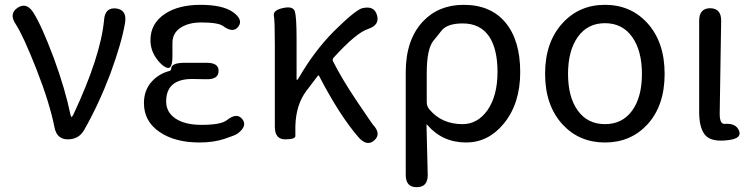

<svg xmlns="http://www.w3.org/2000/svg" viewBox="-20 -577 3115 795"><path d="M261 0Q216 0 206 -48Q186 -150 131 -290Q76 -430 45 -477Q16 -520 53 -545Q90 -569 118 -525Q152 -472 203 -336Q250 -208 272 -101Q274 -93 276.5 -93Q279 -93 284 -103Q397 -344 411 -495Q415 -547 461 -542Q506 -536 498 -484Q485 -403 437 -272Q389 -145 328 -38Q306 0 261 0Z M806 13Q704 13 640 -31Q576 -75 576 -150Q576 -205 610 -241Q639 -272 681 -283Q689 -285 689 -293Q689 -316 741 -317H833Q886 -318 885 -283Q885 -247 832 -249H828Q802 -250 776 -250Q668 -250 668 -157Q668 -112 707 -86Q746 -60 815 -60Q896 -60 920 -80Q961 -112 983 -84Q1006 -56 964 -24Q955 -17 909.5 -2Q864 13 806 13ZM694 -346Q694 -288 671 -296.5Q648 -305 625.5 -338Q603 -371 603 -411Q603 -481 665 -521Q721 -557 810 -557Q903 -557 946 -526Q988 -495 967 -467Q946 -438 904 -469Q884 -484 813 -484Q761 -484 727.5 -462Q694 -440 694 -399Z M1530 4Q1500 31 1465 -8Q1386 -99 1301 -263Q1299 -267 1296 -263L1248 -200Q1205 -142 1203 -54Q1203 -28 1203 -14Q1203 0 1161 0Q1118 0 1118 -52V-394Q1118 -490 1114 -512.5Q1110 -535 1153 -544Q1195 -553 1201.5 -527.5Q1208 -502 1208 -416V-251Q1208 -246 1210 -246Q1212 -246 1218 -256Q1281 -365 1362 -447Q1452 -536 1480 -543Q1530 -555 1541 -514Q1553 -473 1504 -457Q1456 -442 1362 -339Q1355 -332 1359 -323Q1397 -248 1457 -159Q1521 -64 1524 -61Q1560 -23 1530 4Z M1706 198Q1660 199 1660 147V-278Q1660 -412 1731 -488Q1796 -557 1900 -557Q2012 -557 2073 -483.5Q2134 -410 2134 -278.5Q2134 -147 2065 -64Q2001 13 1910 13Q1812 13 1749 -60Q1746 -64 1746 -59L1751 146Q1752 198 1706 198ZM1895 -63Q1957 -63 1998 -120Q2040 -180 2040 -279Q2040 -373 2006 -425Q1969 -480 1896 -480Q1832 -480 1808 -450Q1792 -429 1775 -409Q1747 -374 1747 -276V-154Q1747 -137 1758 -124Q1809 -63 1895 -63Z M2310 -61Q2237 -140 2237 -271.5Q2237 -403 2310 -482Q2379 -557 2485 -557Q2591 -557 2660 -482Q2732 -403 2732 -271Q2732 -139 2660 -61Q2591 13 2485 13Q2379 13 2310 -61ZM2372.5 -119Q2413 -63 2485 -63Q2557 -63 2597.5 -119Q2638 -175 2638 -271Q2638 -367 2597.5 -424Q2557 -481 2485 -481Q2413 -481 2372.5 -424Q2332 -367 2332 -271Q2332 -175 2372.5 -119Z M2898 -20Q2875 -50 2875 -113V-491Q2875 -543 2921 -543Q2967 -542 2966 -490L2960 -106Q2960 -63 2980 -64Q3027 -68 3040 -36Q3053 -4 2997 3Q2923 13 2898 -20Z"/></svg>

Font: Resource Han Rounded CN
Style: Regular
Weight: 400
Designer: Cyano Hao (round all glyphs); Ryoko NISHIZUKA  (kana, bopomofo & ideographs); Paul D. Hunt (Latin, Greek & Cyrillic); Sa
Foundry: Cyano Hao
Version: 0.990